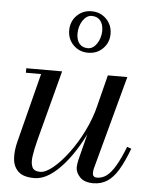

<svg xmlns="http://www.w3.org/2000/svg" viewBox="-53 -775 676 830"><g transform="rotate(5 285.0 -360.0)"><path d="M126.5 10Q78.5 10 56.8 -11Q35 -32 32.5 -66.2Q30 -100.5 40.5 -141L117 -440.5H51V-460H206.5L125.5 -152.5Q115.5 -113.5 111.2 -83.5Q107 -53.5 115 -36.2Q123 -19 149.5 -19Q173 -19 205 -45.2Q237 -71.5 270 -115.5Q303 -159.5 330.2 -214.5Q357.5 -269.5 371.5 -327H386.5Q376.5 -285.5 357.2 -239.2Q338 -193 312 -148.8Q286 -104.5 255.5 -68.5Q225 -32.5 192.2 -11.2Q159.5 10 126.5 10ZM382.5 10Q343.5 10 324.5 -10Q305.5 -30 305.5 -52.5Q305.5 -58.5 306.8 -67.8Q308 -77 310 -85L405 -460H489.5L379.5 -52.5Q378.5 -48 378 -43.2Q377.5 -38.5 377.5 -34.5Q377.5 -15.5 396 -15.5Q419.5 -15.5 438.8 -30.2Q458 -45 476.5 -76.8Q495 -108.5 515 -159.5L533.5 -153Q512 -95.5 490.2 -59.5Q468.5 -23.5 442.5 -6.8Q416.5 10 382.5 10ZM311 -550Q273 -550 247.2 -575.8Q221.5 -601.5 221.5 -639.5Q221.5 -678 247.2 -704Q273 -730 311 -730Q349.5 -730 375.2 -704Q401 -678 401 -639.5Q401 -601.5 375.2 -575.8Q349.5 -550 311 -550ZM308.5 -569.5Q320.5 -569.5 330.8 -576.5Q341 -583.5 348.2 -595Q355.5 -606.5 359.8 -620.8Q364 -635 364 -649.5Q364 -678 350.8 -694Q337.5 -710 313.5 -710Q301.5 -710 291.5 -703Q281.5 -696 274 -684.2Q266.5 -672.5 262.5 -658.2Q258.5 -644 258.5 -629.5Q258.5 -601 271.5 -585.2Q284.5 -569.5 308.5 -569.5Z"/></g></svg>

Font: Bodoni Moda SC
Style: Italic
Weight: 400
Italic angle: -13°
Designer: Owen Earl
Foundry: indestructible type
Version: Version 2.005